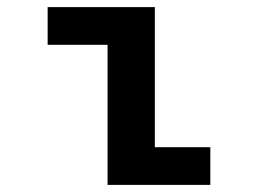

<svg xmlns="http://www.w3.org/2000/svg" viewBox="-20 -520 750 540"><path d="M415.5 -106H571.5V0H282.5V-394H114V-500H415.5Z"/></svg>

Font: League Mono SemiBold
Style: Regular
Weight: 600
Width: 6
Designer: Tyler Finck
Foundry: The League of Moveable Type / Tyler Finck
Version: Version 2.300;RELEASE